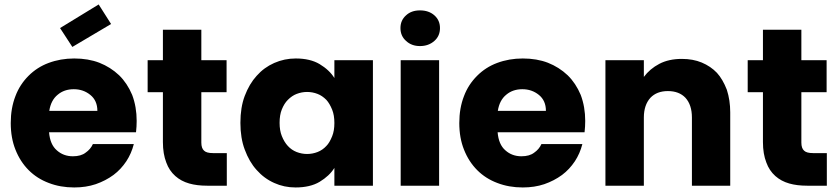

<svg xmlns="http://www.w3.org/2000/svg" viewBox="-20 -826 3730 854"><path d="M236.8 -404.8Q206.5 -380.4 199.2 -333H413.1Q413.1 -378.4 381.8 -403.8Q350.6 -429.2 308.1 -429.2Q265.6 -429.2 236.8 -404.8ZM48.8 -398.9Q67.9 -449.7 106.9 -488.8Q145 -526.9 195.8 -545.9Q249 -565.9 310.1 -565.9Q372.6 -565.9 421.9 -546.9Q471.7 -527.3 509.8 -491.2Q545.9 -456.1 567.9 -403.8Q587.9 -350.6 587.9 -288.1Q587.9 -263.7 585 -237.8H198.2Q202.6 -183.1 232.9 -157.2Q262.2 -130.9 304.2 -130.9Q340.3 -130.9 360.8 -147Q382.8 -162.1 393.1 -185.1H575.2Q564.5 -143.1 542 -108.9Q518.1 -72.8 484.9 -47.9Q449.7 -22 405.8 -6.8Q362.3 7.8 310.1 7.8Q248.5 7.8 196.8 -12.2Q145 -31.7 107.9 -68.8Q69.8 -106.9 48.8 -160.2Q27.8 -212.4 27.8 -278.8Q27.8 -345.2 48.8 -398.9ZM247.1 -701.2 418.9 -806.2 474.1 -719.2 301.8 -617.2Z M704.6 -558.1V-693.8H875.5V-558.1H987.8V-416H875.5V-191.9Q875.5 -166.5 887.7 -155.8Q898.4 -145 927.7 -145H988.8V0H901.9Q856 0 821.8 -9.8Q785.6 -20 759.8 -43Q732.4 -67.4 719.7 -103Q704.6 -141.6 704.6 -193.8V-416H636.7V-558.1Z M1049.3 -279.8Q1049.3 -348.1 1068.4 -398.9Q1088.9 -453.1 1121.6 -488.8Q1154.3 -525.9 1199.7 -545.9Q1245.1 -565.9 1295.4 -565.9Q1359.4 -565.9 1401.4 -541Q1445.3 -514.6 1467.3 -479V-558.1H1638.7V0H1467.3V-79.1Q1445.3 -43.5 1401.4 -17.1Q1359.4 7.8 1294.4 7.8Q1243.7 7.8 1199.7 -12.2Q1154.8 -32.2 1121.6 -69.8Q1088.9 -105.5 1068.4 -161.1Q1049.3 -211.9 1049.3 -279.8ZM1223.6 -279.8Q1223.6 -245.6 1233.4 -221.2Q1244.1 -194.3 1260.3 -176.8Q1276.9 -158.7 1299.3 -149.9Q1322.3 -141.1 1345.7 -141.1Q1370.1 -141.1 1392.6 -149.9Q1415 -158.7 1431.6 -176.8Q1445.8 -190.9 1457.5 -220.2Q1467.3 -244.6 1467.3 -278.8Q1467.3 -313.5 1457.5 -337.9Q1446.3 -365.7 1431.6 -381.8Q1413.1 -400.4 1392.6 -408.2Q1370.1 -417 1345.7 -417Q1322.3 -417 1299.3 -408.2Q1278.8 -400.4 1260.3 -381.8Q1244.1 -365.7 1233.4 -338.9Q1223.6 -314.5 1223.6 -279.8Z M1762.2 0V-558.1H1933.1V0ZM1761.2 -701.2Q1761.2 -735.8 1786.1 -757.8Q1809.6 -779.8 1848.1 -779.8Q1887.2 -779.8 1912.1 -757.8Q1937 -735.8 1937 -701.2Q1937 -666 1912.1 -644Q1886.2 -621.1 1848.1 -621.1Q1810.5 -621.1 1786.1 -644Q1761.2 -666 1761.2 -701.2Z M2231.9 -404.8Q2201.7 -380.4 2194.3 -333H2408.2Q2408.2 -378.4 2377 -403.8Q2345.7 -429.2 2303.2 -429.2Q2260.7 -429.2 2231.9 -404.8ZM2043.9 -398.9Q2063 -449.7 2102.1 -488.8Q2140.1 -526.9 2190.9 -545.9Q2244.1 -565.9 2305.2 -565.9Q2367.7 -565.9 2417 -546.9Q2466.8 -527.3 2504.9 -491.2Q2541 -456.1 2563 -403.8Q2583 -350.6 2583 -288.1Q2583 -263.7 2580.1 -237.8H2193.4Q2197.8 -183.1 2228 -157.2Q2257.3 -130.9 2299.3 -130.9Q2335.4 -130.9 2356 -147Q2377.9 -162.1 2388.2 -185.1H2570.3Q2559.6 -143.1 2537.1 -108.9Q2513.2 -72.8 2480 -47.9Q2444.8 -22 2400.9 -6.8Q2357.4 7.8 2305.2 7.8Q2243.7 7.8 2191.9 -12.2Q2140.1 -31.7 2103 -68.8Q2064.9 -106.9 2043.9 -160.2Q2022.9 -212.4 2022.9 -278.8Q2022.9 -345.2 2043.9 -398.9Z M3057.6 -303.2Q3057.6 -359.4 3028.8 -391.1Q3000.5 -420.9 2950.7 -420.9Q2901.4 -420.9 2873 -391.1Q2843.8 -358.9 2843.8 -303.2V0H2672.9V-558.1H2843.8V-483.9Q2870.6 -520 2912.6 -542Q2954.6 -564 3012.7 -564Q3062.5 -564 3101.1 -547.9Q3141.1 -531.2 3168.9 -502Q3194.8 -473.6 3212.9 -426.8Q3228 -380.4 3228 -326.2V0H3057.6Z M3373.5 -558.1V-693.8H3544.4V-558.1H3656.7V-416H3544.4V-191.9Q3544.4 -166.5 3556.6 -155.8Q3567.4 -145 3596.7 -145H3657.7V0H3570.8Q3524.9 0 3490.7 -9.8Q3454.6 -20 3428.7 -43Q3401.4 -67.4 3388.7 -103Q3373.5 -141.6 3373.5 -193.8V-416H3305.7V-558.1Z"/></svg>

Font: PoppinsZ
Style: Bold
Weight: 700
Designer: Ninad Kale (Devanagari), Jonny Pinhorn (Latin)
Foundry: Indian Type Foundry
Version: Version 3.002;FEAKit 1.0